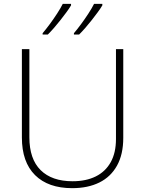

<svg xmlns="http://www.w3.org/2000/svg" viewBox="-20 -970 756 1000"><path d="M622 -252Q622 -166 589.5 -107.5Q557 -49 497.5 -19.5Q438 10 356 10Q231 10 162.5 -58Q94 -126 94 -254V-714H133V-255Q133 -142 191.5 -84Q250 -26 358 -26Q428 -26 478.5 -51Q529 -76 556.5 -125Q584 -174 584 -246V-714H622ZM513 -942Q503 -925 488.5 -905.5Q474 -886 458 -865.5Q442 -845 425 -825.5Q408 -806 392 -790H365V-797Q382 -817 402 -844Q422 -871 440.5 -899.5Q459 -928 470 -950H513ZM350 -942Q340 -925 325.5 -905.5Q311 -886 295 -865.5Q279 -845 262 -825.5Q245 -806 229 -790H202V-797Q219 -817 239 -844Q259 -871 277.5 -899.5Q296 -928 307 -950H350Z"/></svg>

Font: Noto Sans Khmer ExtraLight
Style: Regular
Weight: 250
Version: Version 2.003